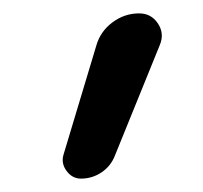

<svg xmlns="http://www.w3.org/2000/svg" viewBox="-20 -540 303 287"><path d="M101 -273Q88 -273 79.5 -284.5Q71 -296 75 -309L124 -472Q130 -493 148 -506.5Q166 -520 188 -520Q206 -520 216 -505Q226 -490 219 -473L152 -308Q146 -292 132 -282.5Q118 -273 101 -273Z"/></svg>

Font: Rounded Mplus 1c
Style: Regular
Weight: 400
Version: Version 1.059.20150529